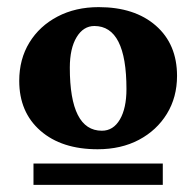

<svg xmlns="http://www.w3.org/2000/svg" viewBox="-20 -726 551 539"><path d="M254 -307Q153 -307 93.5 -359Q34 -411 34 -499Q34 -560 62.5 -606.5Q91 -653 141.5 -679.5Q192 -706 257 -706Q358 -706 417.5 -654Q477 -602 477 -513Q477 -453 448.5 -406.5Q420 -360 370 -333.5Q320 -307 254 -307ZM266 -359Q298 -359 316.5 -390.5Q335 -422 335 -476Q335 -653 245 -653Q214 -653 195 -621.5Q176 -590 176 -536Q176 -359 266 -359ZM74 -207V-267H437V-207Z"/></svg>

Font: Platypi ExtraBold
Style: Regular
Weight: 800
Designer: David Sargent
Foundry: Bolt Cutter Type
Version: Version 1.200; ttfautohint (v1.8.4.7-5d5b)